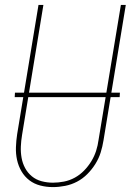

<svg xmlns="http://www.w3.org/2000/svg" viewBox="-20 -755 540 783"><path d="M196 8Q169 8 144 1.5Q119 -5 99.5 -20Q80 -35 67.5 -56.5Q55 -78 49.5 -103Q44 -128 45 -155Q46 -182 50 -208L137 -735H157L70 -205Q66 -181 65 -157.5Q64 -134 68 -111.5Q72 -89 82.5 -69.5Q93 -50 110 -36Q127 -22 149.5 -16Q172 -10 196 -10Q218 -10 241 -14.5Q264 -19 285 -30.5Q306 -42 323 -59.5Q340 -77 352.5 -97.5Q365 -118 372 -140Q379 -162 382 -185L473 -735H493L402 -182Q398 -157 390.5 -133Q383 -109 369 -86.5Q355 -64 336 -45Q317 -26 294 -14Q271 -2 245.5 3Q220 8 196 8ZM40 -359 41 -377H469L468 -359Z"/></svg>

Font: Iosevka Thin Oblique
Style: Regular
Weight: 100
Italic angle: -9°
Monospace: yes
Designer: Belleve Invis
Foundry: Belleve Invis
Version: Version 32.5.0; ttfautohint (v1.8.4)